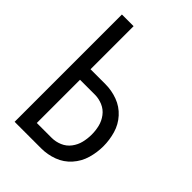

<svg xmlns="http://www.w3.org/2000/svg" viewBox="-215 -832 930 930"><g transform="rotate(45 250.0 -367.5)"><path d="M60 0V-735H140V-440H242Q285 -440 325.5 -425Q366 -410 395 -378Q424 -346 436 -304.5Q448 -263 448 -220.5Q448 -178 436 -136.5Q424 -95 395 -62.5Q366 -30 325.5 -15Q285 0 242 0ZM140 -72H242Q269 -72 295 -83Q321 -94 338 -116.5Q355 -139 361.5 -166Q368 -193 368 -220.5Q368 -248 361.5 -274.5Q355 -301 338 -323.5Q321 -346 295 -357Q269 -368 242 -368H140Z"/></g></svg>

Font: Iosevka SS08
Style: Regular
Weight: 400
Monospace: yes
Designer: Belleve Invis
Foundry: Belleve Invis
Version: 2.1.0; ttfautohint (v1.8.2)